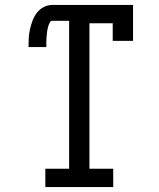

<svg xmlns="http://www.w3.org/2000/svg" viewBox="-20 -755 640 775"><path d="M163 0V-74H259V-671H191Q185 -671 182 -666Q179 -661 177 -655.5Q175 -650 173.5 -644.5Q172 -639 171 -633Q170 -627 169.5 -621.5Q169 -616 168.5 -610.5Q168 -605 167.5 -599Q167 -593 167 -587.5Q167 -582 167 -576.5Q167 -571 167 -565H95Q95 -583 96 -601Q97 -619 101 -637Q105 -655 111.5 -672Q118 -689 129 -703.5Q140 -718 156.5 -726.5Q173 -735 191 -735H517V-590H435V-661H341V-74H437V0Z"/></svg>

Font: Iosevka Curly Slab Extended
Style: Regular
Weight: 400
Width: 7
Monospace: yes
Designer: Belleve Invis
Foundry: Belleve Invis
Version: Version 11.1.0; ttfautohint (v1.8.3)